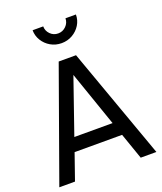

<svg xmlns="http://www.w3.org/2000/svg" viewBox="-174 -1097 1020 1208"><g transform="rotate(-20 336.0 -493.0)"><path d="M11 0H116L177 -175H495L556 0H661L394 -745H278ZM208 -265 336 -634 464 -265ZM336 -847Q376 -847 409 -866Q442 -885 461.5 -916.5Q481 -948 481 -986H411Q411 -956 389 -934Q367 -912 336 -912Q305 -912 283.5 -934Q262 -956 262 -986H191Q191 -949 210.5 -917Q230 -885 263 -866Q296 -847 336 -847Z"/></g></svg>

Font: Plus Jakarta Sans Medium
Style: Regular
Weight: 500
Designer: Gumpita Rahayu
Foundry: Tokotype
Version: Version 2.004; ttfautohint (v1.8.3)